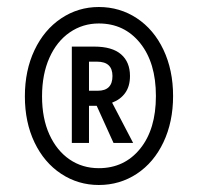

<svg xmlns="http://www.w3.org/2000/svg" viewBox="-20 -768 565 548"><path d="M474 -494Q474 -420 446.5 -362Q419 -304 370.5 -272Q322 -240 262 -240Q203 -240 154.5 -272Q106 -304 78.5 -361.5Q51 -419 51 -493Q51 -567 78.5 -625Q106 -683 154.5 -715.5Q203 -748 262 -748Q322 -748 370.5 -716Q419 -684 446.5 -626Q474 -568 474 -494ZM425 -494Q425 -589 380 -645Q335 -701 262 -701Q216 -701 179 -675.5Q142 -650 121 -603Q100 -556 100 -493Q100 -430 121 -384Q142 -338 178.5 -313Q215 -288 262 -288Q335 -288 380 -343.5Q425 -399 425 -494ZM300 -475 360 -360H304L256 -466H234V-360H185V-635H249Q300 -635 325.5 -613Q351 -591 351 -551Q351 -522 337.5 -503Q324 -484 300 -475ZM234 -509H259Q301 -509 301 -551Q301 -592 257 -592H234Z"/></svg>

Font: Fira Sans Extra Condensed
Style: Regular
Weight: 400
Width: 1
Designer: Carrois Corporate & Edenspiekermann AG
Foundry: Carrois Corporate GbR & Edenspiekermann AG
Version: Version 4.203